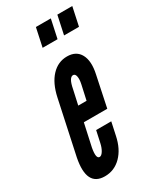

<svg xmlns="http://www.w3.org/2000/svg" viewBox="-192 -808 733 880"><g transform="rotate(-30 175.0 -367.5)"><path d="M90.5 8Q141 8 177.2 -28.5Q213.5 -65 226.5 -128.5L241 -196H161L148 -136Q143 -112 133.2 -96.5Q123.5 -81 113.5 -81Q94 -81 104 -136L130 -255H254L288 -417Q302 -481 282 -518Q262 -555 213.5 -555Q165.5 -555 131 -518.2Q96.5 -481.5 82 -414L21.5 -131.5Q-6 8 90.5 8ZM146 -334 163 -411Q173.5 -467 195 -467Q206 -467 209.2 -451.5Q212.5 -436 207 -411L190 -334ZM250.5 -645H329.5L350.5 -743H271.5ZM137 -645H216L237 -743H158Z"/></g></svg>

Font: League Gothic SemiCondensed Italic
Style: Regular
Weight: 400
Width: 4
Designer: The League of Moveable Type
Version: Version 1.600; ttfautohint (v1.8.3)